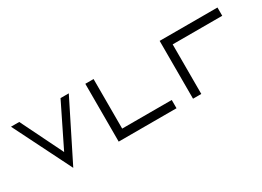

<svg xmlns="http://www.w3.org/2000/svg" viewBox="-22 -1325 2680 1966"><g transform="rotate(-30 1318.5 -342.0)"><path d="M97.7 -683.6H195.3L439.5 -187L683.6 -683.6H781.2L439.5 0Z M976.6 -683.6H1074.2V-97.7H1660.2V0H976.6Z M2539.1 -683.6V-585.9H1953.1V0H1855.5V-683.6Z"/></g></svg>

Font: BabelStone Pigpen
Style: Regular
Weight: 400
Designer: Andrew West
Foundry: BabelStone
Version: Version 1.02 November 6, 2013